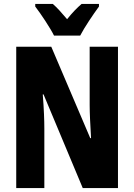

<svg xmlns="http://www.w3.org/2000/svg" viewBox="-20 -950 678 970"><path d="M253 -770H385C406 -811 452 -879 480 -917V-930H392C369 -910 347 -888 319 -853C292 -885 268 -912 247 -930H158V-917C186 -881 235 -807 253 -770ZM576 0V-714H433V-419C433 -378 436 -322 440 -252H436L239 -714H62V0H204V-300C204 -341 202 -399 196 -473H200L398 0Z"/></svg>

Font: Noto Sans Arabic UI XCn XBd
Style: Regular
Weight: 800
Width: 2
Designer: Monotype Design Team, Nadine Chahine and Nizar Qandah
Foundry: Monotype Imaging Inc.
Version: Version 2.010